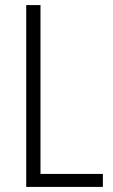

<svg xmlns="http://www.w3.org/2000/svg" viewBox="-20 -827 444 754"><path d="M83 -93H384V-144H139V-807H83Z"/></svg>

Font: Noto Sans Kannada UI Condensed Light
Style: Regular
Weight: 300
Width: 3
Designer: Jelle Bosma - Monotype Design Team
Foundry: Monotype Imaging Inc.
Version: Version 2.005